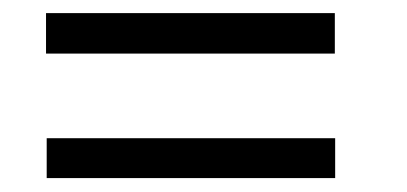

<svg xmlns="http://www.w3.org/2000/svg" viewBox="-20 -419 609 287"><path d="M48.8 -338.9V-399.4H480.5V-338.9ZM49.8 -152.8V-212.4H481V-152.8Z"/></svg>

Font: Ride Light
Style: Regular
Weight: 300
Version: Version 3.000